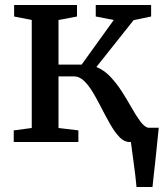

<svg xmlns="http://www.w3.org/2000/svg" viewBox="-20 -568 662 768"><path d="M526 180Q524.5 160 521.5 135.8Q518.5 111.5 515.2 86.8Q512 62 508.8 39.5Q505.5 17 503.5 -0.5L461.5 -57H615Q613 -37.5 610.5 -13.5Q608 10.5 605.5 36.5Q603 62.5 600 88.2Q597 114 594.5 137.5Q592 161 590 180ZM35 0V-46.5L107 -56V-488L36.5 -502V-548H288V-502L214 -488V-309.5H306.5L435 -488L363 -502V-548H584.5V-502L514.5 -487.5L365.5 -300Q396.5 -287.5 421.5 -261Q446.5 -234.5 467.5 -201.8Q488.5 -169 506.2 -137.5Q524 -106 540.2 -83.8Q556.5 -61.5 572 -57L609 -46.5V0H497.5Q477 0 458.5 -19Q440 -38 422.8 -67.8Q405.5 -97.5 388.5 -131Q371.5 -164.5 354 -194.5Q336.5 -224.5 317.2 -243.5Q298 -262.5 276 -262.5H214V-56L293.5 -46.5V0Z"/></svg>

Font: Merriweather 36pt Medium
Style: Regular
Weight: 500
Version: Version 2.100